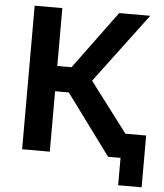

<svg xmlns="http://www.w3.org/2000/svg" viewBox="-57 -760 807 946"><g transform="rotate(5 346.5 -287.5)"><path d="M562.8 135.5V0H509.3V-120.6H678.9V135.5ZM76 0V-710H212.9V-423.7H283.1L494.1 -710H647.7L390 -366.5L667.9 0H501.1L280.6 -298.9H212.9V0Z"/></g></svg>

Font: Raleway Thin
Style: Regular
Weight: 100
Designer: Matt McInerney, Pablo Impallari, Rodrigo Fuenzalida
Foundry: Matt McInerney, Pablo Impallari, Rodrigo Fuenzalida
Version: Version 4.026